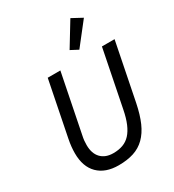

<svg xmlns="http://www.w3.org/2000/svg" viewBox="-225 -1083 1112 1224"><g transform="rotate(-30 331.5 -471.5)"><path d="M264 -698 179 -273Q174 -250 172.5 -234.5Q171 -219 171 -202Q171 -140 203.5 -106Q236 -72 294 -72Q334 -72 365 -83.5Q396 -95 419 -120Q442 -145 459 -185Q476 -225 487 -282L570 -698H663L579 -277Q563 -198 539 -143.5Q515 -89 479.5 -54Q444 -19 396 -3.5Q348 12 285 12Q188 12 134 -41.5Q80 -95 80 -194Q80 -217 82.5 -242Q85 -267 91 -297L171 -698ZM435 -752 380 -781 486 -955 562 -914Z"/></g></svg>

Font: IBM Plex Sans Text
Style: Italic
Weight: 450
Italic angle: -11°
Designer: Mike Abbink, Paul van der Laan, Pieter van Rosmalen
Foundry: Bold Monday
Version: Version 3.005